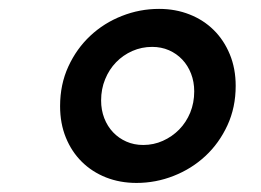

<svg xmlns="http://www.w3.org/2000/svg" viewBox="-20 -812 587 432"><path d="M115.2 -573.2Q115.2 -622.1 133.8 -662.4Q152.3 -702.6 183.1 -731.4Q213.9 -760.3 254.2 -776.1Q294.4 -792 337.9 -792Q375 -792 406.5 -779.5Q438 -767.1 460.9 -744.4Q483.9 -721.7 497.1 -689.7Q510.3 -657.7 510.3 -618.7Q510.3 -570.3 491.7 -530Q473.1 -489.7 442.1 -460.9Q411.1 -432.1 370.8 -416.3Q330.6 -400.4 287.1 -400.4Q250 -400.4 218.5 -412.8Q187 -425.3 164.1 -448Q141.1 -470.7 128.2 -502.4Q115.2 -534.2 115.2 -573.2ZM207.5 -585.9Q207.5 -564.5 214.6 -546.1Q221.7 -527.8 234.4 -514.4Q247.1 -501 264.4 -493.4Q281.7 -485.8 302.2 -485.8Q325.7 -485.8 346.4 -495.1Q367.2 -504.4 383.1 -520.5Q398.9 -536.6 408 -558.6Q417 -580.6 417 -606.4Q417 -627.9 409.9 -646.2Q402.8 -664.6 390.1 -678Q377.4 -691.4 360.1 -699Q342.8 -706.5 322.3 -706.5Q298.8 -706.5 277.8 -697.3Q256.8 -688 241.2 -671.9Q225.6 -655.8 216.6 -633.8Q207.5 -611.8 207.5 -585.9Z"/></svg>

Font: Proza Libre
Style: SemiBold Italic
Weight: 600
Designer: Jasper de Waard
Foundry: Jasper de Waard
Version: Version 1.000; ttfautohint (v1.4.1.8-43bc)